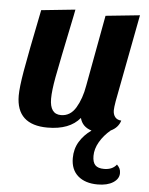

<svg xmlns="http://www.w3.org/2000/svg" viewBox="-55 -571 678 874"><g transform="rotate(5 284.5 -134.0)"><path d="M504 160Q513 169 517 177.5Q521 186 521 198Q521 224 494.5 241Q468 258 424 258Q367 258 334 229.5Q301 201 301 148Q301 106 321 73Q341 40 375 16Q332 3 322 -37Q275 20 174 20Q103 20 67 -13.5Q31 -47 31 -114Q31 -151 44 -227Q57 -303 99 -510L254 -526Q250 -507 249 -500Q202 -274 190.5 -211.5Q179 -149 179 -113Q179 -42 230 -42Q273 -42 298 -84Q323 -126 333 -185L393 -510L549 -526L473 -127Q468 -97 468 -85Q468 -66 477.5 -54Q487 -42 506 -41Q496 -8 462 8Q431 34 412.5 66Q394 98 394 130Q394 159 406.5 172Q419 185 447 185Q485 185 504 160Z"/></g></svg>

Font: Sansita
Style: Bold Italic
Weight: 700
Italic angle: -11°
Designer: Pablo Cosgaya
Foundry: Omnibus-Type
Version: Version 1.006